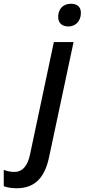

<svg xmlns="http://www.w3.org/2000/svg" viewBox="-147 -763 451 1023"><path d="M218 -622C255 -622 284 -650 284 -694C284 -727 264 -743 231 -743C187 -743 163 -713 163 -673C163 -638 186 -622 218 -622ZM-58 240C48 240 94 172 115 72L245 -539H140L13 60C0 123 -29 153 -69 153C-91 153 -109 149 -127 142V229C-110 236 -85 240 -58 240Z"/></svg>

Font: Noto Sans Medium
Style: Italic
Weight: 500
Italic angle: -12°
Designer: Monotype Design Team
Foundry: Monotype Imaging Inc.
Version: Version 2.013